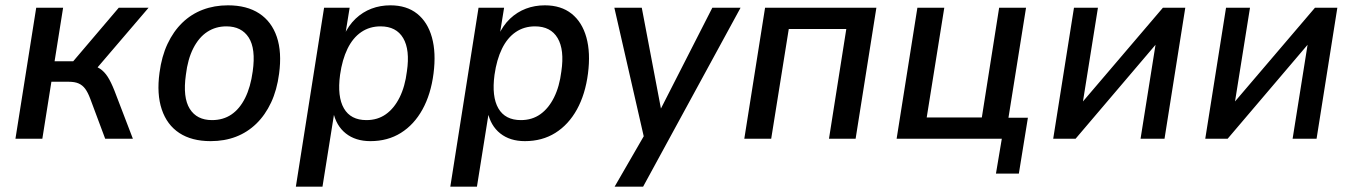

<svg xmlns="http://www.w3.org/2000/svg" viewBox="-20 -521 5079 721"><path d="M38 0 116 -492H217L185 -291H255L426 -492H538L331 -250L313 -277Q339 -274 355.5 -263Q372 -252 384.5 -232.5Q397 -213 410 -180L479 0H375L319 -150Q310 -174 300 -187.5Q290 -201 275.5 -207.5Q261 -214 238 -214H173L139 0Z M771 9Q700 9 653.5 -21.5Q607 -52 587.5 -110Q568 -168 579 -248Q587 -309 609 -356Q631 -403 664.5 -435.5Q698 -468 741.5 -484.5Q785 -501 836 -501Q907 -501 953.5 -470.5Q1000 -440 1019.5 -382.5Q1039 -325 1028 -244Q1020 -183 998 -136Q976 -89 942.5 -56.5Q909 -24 866 -7.5Q823 9 771 9ZM776 -70Q818 -70 849 -91Q880 -112 900.5 -153Q921 -194 929 -253Q941 -338 914 -380Q887 -422 830 -422Q790 -422 758.5 -401.5Q727 -381 706 -340Q685 -299 678 -240Q666 -155 692.5 -112.5Q719 -70 776 -70Z M1091 180 1197 -492H1293L1276 -387H1271Q1289 -426 1315.5 -451Q1342 -476 1375 -488.5Q1408 -501 1446 -501Q1507 -501 1546.5 -469.5Q1586 -438 1602 -380.5Q1618 -323 1608 -245Q1598 -167 1566.5 -110Q1535 -53 1485.5 -22Q1436 9 1371 9Q1315 9 1278.5 -20Q1242 -49 1231 -102H1236L1191 180ZM1356 -70Q1398 -70 1429 -92Q1460 -114 1480.5 -155Q1501 -196 1508 -253Q1520 -334 1494 -378Q1468 -422 1409 -422Q1368 -422 1336.5 -400.5Q1305 -379 1285 -338Q1265 -297 1257 -240Q1246 -158 1271.5 -114Q1297 -70 1356 -70Z M1671 180 1777 -492H1873L1856 -387H1851Q1869 -426 1895.5 -451Q1922 -476 1955 -488.5Q1988 -501 2026 -501Q2087 -501 2126.5 -469.5Q2166 -438 2182 -380.5Q2198 -323 2188 -245Q2178 -167 2146.5 -110Q2115 -53 2065.5 -22Q2016 9 1951 9Q1895 9 1858.5 -20Q1822 -49 1811 -102H1816L1771 180ZM1936 -70Q1978 -70 2009 -92Q2040 -114 2060.5 -155Q2081 -196 2088 -253Q2100 -334 2074 -378Q2048 -422 1989 -422Q1948 -422 1916.5 -400.5Q1885 -379 1865 -338Q1845 -297 1837 -240Q1826 -158 1851.5 -114Q1877 -70 1936 -70Z M2288 180 2407 -26 2404 20 2287 -492H2390L2466 -92H2451L2655 -492H2761L2395 180Z M2775 0 2853 -492H3271L3193 0H3093L3158 -412H2942L2876 0Z M3720 131 3742 0H3347L3425 -492H3526L3460 -80H3667L3732 -492H3833L3767 -79H3840L3806 131Z M3935 0 4013 -492H4103L4041 -104H4016L4347 -492H4431L4353 0H4263L4325 -389H4350L4019 0Z M4506 0 4584 -492H4674L4612 -104H4587L4918 -492H5002L4924 0H4834L4896 -389H4921L4590 0Z"/></svg>

Font: Nunito Sans 10pt SemiCondensed SemiBold
Style: Italic
Weight: 600
Width: 4
Italic angle: -9°
Designer: Vernon Adams
Foundry: Vernon Adams
Version: Version 3.101;gftools[0.9.27]